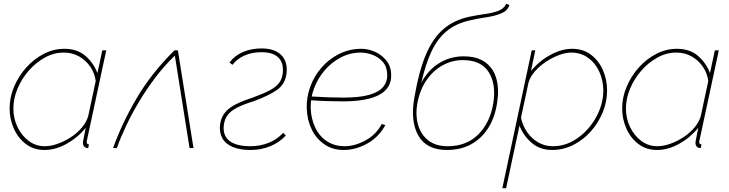

<svg xmlns="http://www.w3.org/2000/svg" viewBox="-20 -786 3871 1019"><path d="M216 10Q159 10 117.5 -21.5Q76 -53 53.5 -103.5Q31 -154 31 -210Q31 -270 55 -326.5Q79 -383 120 -428.5Q161 -474 213 -500.5Q265 -527 321 -527Q391 -527 434.5 -488.5Q478 -450 497 -398L523 -519H544L442 -44Q441 -42 440.5 -38.5Q440 -35 440 -32Q440 -20 452 -20L448 0Q446 0 443.5 0Q441 0 439 -1Q429 -4 424.5 -11Q420 -18 420 -29Q420 -32 421 -37Q422 -42 425 -57.5Q428 -73 435 -108Q393 -56 334 -23Q275 10 216 10ZM218 -10Q250 -10 286.5 -23Q323 -36 356.5 -58Q390 -80 414.5 -109Q439 -138 448 -169L488 -356Q483 -396 460.5 -430Q438 -464 401.5 -485.5Q365 -507 318 -507Q266 -507 218 -480.5Q170 -454 132.5 -411Q95 -368 73 -315.5Q51 -263 51 -210Q51 -157 73 -111.5Q95 -66 132.5 -38Q170 -10 218 -10Z M580 0Q627 -131 704.5 -263.5Q782 -396 906 -519H924L1007 0H986L908 -491Q851 -436 803.5 -373Q756 -310 717.5 -245.5Q679 -181 649.5 -118.5Q620 -56 600 0Z M1309 10Q1253 10 1215 -6Q1177 -22 1160 -52.5Q1143 -83 1148 -125Q1155 -177 1194 -208.5Q1233 -240 1321 -268Q1379 -289 1412.5 -307Q1446 -325 1462 -347Q1478 -369 1481 -400Q1486 -453 1457 -481Q1428 -509 1368 -509Q1318 -509 1278 -491.5Q1238 -474 1214 -442L1198 -454Q1224 -490 1268.5 -509.5Q1313 -529 1368 -529Q1437 -529 1472 -494.5Q1507 -460 1501 -398Q1494 -339 1449 -308Q1404 -277 1324 -248Q1269 -231 1236 -213.5Q1203 -196 1187.5 -174.5Q1172 -153 1168 -123Q1161 -68 1197 -39Q1233 -10 1309 -10Q1362 -10 1407 -28.5Q1452 -47 1483 -81L1497 -67Q1463 -30 1414.5 -10Q1366 10 1309 10Z M1804 10Q1745 10 1701.5 -20Q1658 -50 1634 -100Q1610 -150 1608 -210Q1606 -269 1626.5 -325.5Q1647 -382 1686.5 -427.5Q1726 -473 1780.5 -500Q1835 -527 1899 -527Q1933 -527 1969 -511.5Q2005 -496 2030 -465.5Q2055 -435 2056 -390Q2059 -320 1995 -284Q1931 -248 1799 -248Q1758 -248 1713.5 -249.5Q1669 -251 1612 -255L1631 -274Q1683 -271 1723.5 -269.5Q1764 -268 1802 -268Q1891 -268 1942.5 -283.5Q1994 -299 2015.5 -327Q2037 -355 2035 -391Q2034 -432 2011.5 -457.5Q1989 -483 1957 -495Q1925 -507 1895 -507Q1838 -507 1788.5 -481Q1739 -455 1702.5 -412Q1666 -369 1646.5 -316.5Q1627 -264 1629 -211Q1631 -157 1652 -111Q1673 -65 1713.5 -37.5Q1754 -10 1811 -10Q1838 -10 1866.5 -18.5Q1895 -27 1922 -42Q1949 -57 1970.5 -79Q1992 -101 2006 -128L2025 -122Q2009 -92 1985.5 -67.5Q1962 -43 1932.5 -26Q1903 -9 1870.5 0.5Q1838 10 1804 10Z M2352 10Q2244 10 2200.5 -66Q2157 -142 2179 -267Q2203 -409 2241 -497.5Q2279 -586 2335 -633Q2391 -680 2470 -697Q2513 -706 2553 -711.5Q2593 -717 2623.5 -728Q2654 -739 2667 -766L2684 -759Q2674 -729 2640.5 -715Q2607 -701 2562 -694.5Q2517 -688 2470 -677Q2400 -661 2351.5 -621.5Q2303 -582 2271 -515Q2239 -448 2216 -347Q2252 -415 2311 -451Q2370 -487 2440 -487Q2512 -487 2555.5 -455.5Q2599 -424 2614.5 -368Q2630 -312 2618 -238Q2606 -161 2570.5 -105.5Q2535 -50 2480 -20Q2425 10 2352 10ZM2356 -10Q2456 -10 2518.5 -72.5Q2581 -135 2598 -238Q2614 -339 2574 -403Q2534 -467 2436 -467Q2379 -467 2328.5 -439Q2278 -411 2243 -359.5Q2208 -308 2195 -238Q2184 -179 2198 -126.5Q2212 -74 2251.5 -42Q2291 -10 2356 -10Z M2802 -519H2821L2798 -409Q2840 -461 2900 -494Q2960 -527 3016 -527Q3075 -527 3116.5 -495.5Q3158 -464 3180 -413.5Q3202 -363 3202 -306Q3202 -247 3179 -190.5Q3156 -134 3116 -89Q3076 -44 3023 -17Q2970 10 2910 10Q2845 10 2801 -28.5Q2757 -67 2737 -119L2666 213H2646ZM2914 -10Q2969 -10 3017.5 -36Q3066 -62 3103 -105Q3140 -148 3161 -200Q3182 -252 3182 -304Q3182 -358 3161 -404.5Q3140 -451 3101.5 -479Q3063 -507 3011 -507Q2983 -507 2947.5 -494Q2912 -481 2878 -458.5Q2844 -436 2819 -407.5Q2794 -379 2785 -348L2745 -161Q2754 -119 2777.5 -85Q2801 -51 2836 -30.5Q2871 -10 2914 -10Z M3467 10Q3410 10 3368.5 -21.5Q3327 -53 3304.5 -103.5Q3282 -154 3282 -210Q3282 -270 3306 -326.5Q3330 -383 3371 -428.5Q3412 -474 3464 -500.5Q3516 -527 3572 -527Q3642 -527 3685.5 -488.5Q3729 -450 3748 -398L3774 -519H3795L3693 -44Q3692 -42 3691.5 -38.5Q3691 -35 3691 -32Q3691 -20 3703 -20L3699 0Q3697 0 3694.5 0Q3692 0 3690 -1Q3680 -4 3675.5 -11Q3671 -18 3671 -29Q3671 -32 3672 -37Q3673 -42 3676 -57.5Q3679 -73 3686 -108Q3644 -56 3585 -23Q3526 10 3467 10ZM3469 -10Q3501 -10 3537.5 -23Q3574 -36 3607.5 -58Q3641 -80 3665.5 -109Q3690 -138 3699 -169L3739 -356Q3734 -396 3711.5 -430Q3689 -464 3652.5 -485.5Q3616 -507 3569 -507Q3517 -507 3469 -480.5Q3421 -454 3383.5 -411Q3346 -368 3324 -315.5Q3302 -263 3302 -210Q3302 -157 3324 -111.5Q3346 -66 3383.5 -38Q3421 -10 3469 -10Z"/></svg>

Font: Raleway Thin
Style: Italic
Weight: 100
Italic angle: -12°
Designer: Matt McInerney, Pablo Impallari, Rodrigo Fuenzalida
Foundry: Matt McInerney, Pablo Impallari, Rodrigo Fuenzalida
Version: Version 4.026